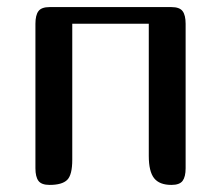

<svg xmlns="http://www.w3.org/2000/svg" viewBox="-20 -522 624 542"><path d="M464 0Q430 0 415 -19Q400 -38 400 -82V-455H184V-71Q184 -28 169.5 -14Q155 0 120 0Q97 0 88.5 -11.5Q80 -23 80 -47V-455Q80 -479 88.5 -490.5Q97 -502 120 -502H464Q487 -502 495.5 -490.5Q504 -479 504 -455V-47Q504 -23 495.5 -11.5Q487 0 464 0Z"/></svg>

Font: Marmelad for Arash.Academy
Style: Regular
Weight: 400
Designer: Manvel Shmavonyan
Foundry: Cyreal
Version: Version 1.110;Glyphs 3.2 (3202)